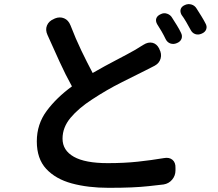

<svg xmlns="http://www.w3.org/2000/svg" viewBox="-20 -844 1040 918"><path d="M748 -776Q763 -784 779 -778.5Q795 -773 803 -759Q814 -742 826 -722.5Q838 -703 845 -688Q853 -673 848 -659Q843 -645 826 -638Q810 -631 795 -636Q780 -641 772 -657Q764 -674 752.5 -694Q741 -714 731 -729Q723 -744 727.5 -756.5Q732 -769 748 -776ZM864 -820Q879 -827 895 -822.5Q911 -818 920 -803Q931 -786 943 -766.5Q955 -747 962 -733Q971 -718 966 -704Q961 -690 944 -683Q928 -676 913.5 -681Q899 -686 891 -702Q882 -719 870 -739.5Q858 -760 848 -773Q840 -788 844 -800.5Q848 -813 864 -820ZM243 -756Q266 -765 286.5 -756.5Q307 -748 317 -723Q342 -658 369 -602Q396 -546 423 -495Q482 -529 536 -557Q590 -585 627 -606Q638 -613 649.5 -620Q661 -627 666 -630Q688 -644 708.5 -639.5Q729 -635 741 -612L742 -609Q754 -587 748 -564.5Q742 -542 720 -530Q715 -527 702.5 -521Q690 -515 677 -508Q629 -484 560 -449.5Q491 -415 421 -369Q356 -327 317.5 -281Q279 -235 279 -181Q279 -125 333 -94.5Q387 -64 495 -64Q574 -64 639 -71Q704 -78 763 -88Q789 -93 804.5 -80Q820 -67 819 -41V-29Q819 -4 803 15Q787 34 762 38Q727 42 691 46Q655 50 609 52Q563 54 499 54Q401 54 323.5 33Q246 12 201 -36.5Q156 -85 156 -168Q156 -250 203 -313.5Q250 -377 324 -431Q293 -487 265 -548.5Q237 -610 207 -677Q196 -701 204.5 -722Q213 -743 237 -753Z"/></svg>

Font: Chiron GoRound TC SB
Style: Regular
Weight: 500
Designer: Ryoko NISHIZUKA 西塚涼子 (kana, bopomofo & ideographs); Paul D. Hunt (Latin, Greek & Cyrillic); Sandoll Communications 산돌커뮤니
Foundry: Adobe
Version: Version 1.000;hotconv 1.1.1;makeotfexe 2.6.0